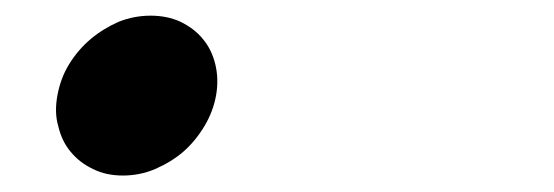

<svg xmlns="http://www.w3.org/2000/svg" viewBox="-20 -210 690 239"><path d="M52.5 -53Q57 -34 68 -21Q79 -7.5 96 0.5Q112 8.5 133 8.5Q154 8.5 173 0.5Q193.5 -8.5 208 -21Q223 -34 234.5 -53Q245.5 -71.5 249 -91.5Q252.5 -111.5 248 -130Q243.5 -148.5 232.5 -161.5Q222 -174.5 204.5 -183Q188 -190.5 167.5 -190.5Q147 -190.5 128 -183Q108.5 -174.5 93 -161.5Q77 -148 66 -130Q55.5 -113 51.5 -91.5Q47.5 -70 52.5 -53Z"/></svg>

Font: B612
Style: Regular
Weight: 700
Italic angle: -10°
Designer: Nicolas Chauveau, Thomas Paillot, Jonathan Favre-Lamarine, Jean-Luc Vinot
Foundry: AIRBUS
Version: Version 1.008